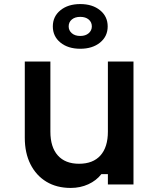

<svg xmlns="http://www.w3.org/2000/svg" viewBox="-20 -908 790 945"><path d="M637 -605V0H511V-51H479Q454 -19 414.5 -1Q375 17 328 17Q259 17 208.5 -13.5Q158 -44 130 -99.5Q102 -155 102 -230V-605H228V-260Q228 -184 264.5 -143Q301 -102 369 -102Q438 -102 474.5 -143Q511 -184 511 -260V-605ZM375 -668Q315 -668 277.5 -698.5Q240 -729 240 -778Q240 -827 277.5 -857.5Q315 -888 375 -888Q435 -888 472.5 -857.5Q510 -827 510 -778Q510 -729 472.5 -698.5Q435 -668 375 -668ZM375 -731Q401 -731 416.5 -744.5Q432 -758 432 -778Q432 -799 416.5 -812Q401 -825 375 -825Q349 -825 333.5 -812Q318 -799 318 -778Q318 -758 333.5 -744.5Q349 -731 375 -731Z"/></svg>

Font: Martian Mono SemiExpanded Medium
Style: Regular
Weight: 500
Width: 6
Designer: Roman Shamin
Foundry: Evil Martians
Version: Version 1.000